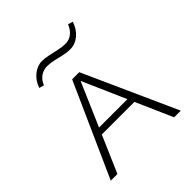

<svg xmlns="http://www.w3.org/2000/svg" viewBox="-183 -776 896 896"><g transform="rotate(-45 265.0 -328.5)"><path d="M34 0 241 -462H288L496 0H452L256 -446H271L78 0ZM135 -182 147 -214H376L391 -182ZM128 -535 104 -542Q116 -578 143.5 -600Q171 -622 202 -622Q220 -622 243.5 -617Q267 -612 291 -606.5Q315 -601 335 -601Q361 -601 380 -616Q399 -631 409 -657L433 -650Q421 -612 394 -589.5Q367 -567 333 -567Q312 -567 289 -572.5Q266 -578 243.5 -583Q221 -588 202 -588Q178 -588 158.5 -575Q139 -562 128 -535Z"/></g></svg>

Font: Ysabeau SC ExtraLight
Style: Regular
Weight: 250
Designer: Christian Thalmann (Catharsis Fonts)
Version: Version 2.001;gftools[0.9.30]; featfreeze: smcp